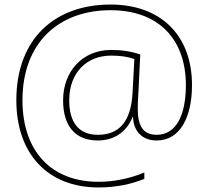

<svg xmlns="http://www.w3.org/2000/svg" viewBox="-20 -726 918 846"><path d="M826 -351C826 -569 690 -706 467 -706C222 -706 52 -556 52 -284C52 -49 190 100 414 100C490 100 558 86 616 62V34C552 61 481 75 414 75C204 75 79 -62 79 -284C79 -539 240 -681 467 -681C683 -681 799 -549 799 -351C799 -223 759 -132 670 -132C609 -132 587 -174 587 -246C587 -280 590 -317 591 -341L598 -486C560 -499 518 -506 470 -506C344 -506 258 -412 258 -284C258 -169 313 -107 411 -107C475 -107 535 -137 565 -212H566C568 -144 610 -107 670 -107C776 -107 826 -214 826 -351ZM285 -284C285 -405 361 -481 470 -481C511 -481 543 -476 572 -466L564 -316C557 -189 504 -132 411 -132C326 -132 285 -188 285 -284Z"/></svg>

Font: Noto Sans Lao UI Thin
Style: Regular
Weight: 100
Designer: Monotype Design Team
Foundry: Monotype Imaging Inc.
Version: Version 2.000